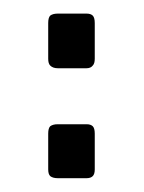

<svg xmlns="http://www.w3.org/2000/svg" viewBox="-20 -257 208 278"><path d="M105.5 -158.2Q90.8 -158.2 63.5 -158.2Q56.6 -158.2 52.7 -162.1Q49.8 -165 49.8 -171.9Q49.8 -189.5 49.8 -223.6Q49.8 -231.4 52.7 -234.4Q56.6 -237.3 63.5 -237.3Q77.1 -237.3 105.5 -237.3Q111.3 -237.3 114.3 -234.4Q117.2 -231.4 117.2 -223.6Q117.2 -206.1 117.2 -171.9Q117.2 -165 114.3 -162.1Q111.3 -158.2 105.5 -158.2ZM105.5 1Q90.8 1 63.5 1Q56.6 1 52.7 -2Q49.8 -4.9 49.8 -11.7Q49.8 -29.3 49.8 -63.5Q49.8 -71.3 52.7 -74.2Q56.6 -77.1 63.5 -77.1Q77.1 -77.1 105.5 -77.1Q111.3 -77.1 114.3 -74.2Q117.2 -71.3 117.2 -63.5Q117.2 -46.9 117.2 -11.7Q117.2 -4.9 114.3 -2Q111.3 1 105.5 1Z"/></svg>

Font: Lega 2020-21MOD
Style: Regular
Weight: 400
Designer: SIL Open Font License
Foundry: SIL Open Font License
Version: Version 1.00;July 1, 2020;FontCreator 13.0.0.2670 32-bit